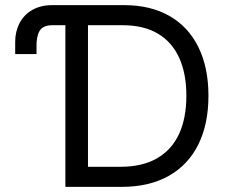

<svg xmlns="http://www.w3.org/2000/svg" viewBox="-20 -727 881 747"><path d="M182.6 -707H253.9V-628.9H184.6Q146.5 -628.9 133.8 -606.4Q121.1 -584 122.1 -543.9V-516.6H39.1V-564.5Q39.1 -604.5 56.2 -637.2Q73.2 -669.9 106 -688.5Q138.7 -707 182.6 -707ZM283.2 0V-78.1H448.2Q534.2 -78.1 591.3 -111.3Q648.4 -144.5 676.8 -206.1Q705.1 -267.6 705.1 -354.5Q705.1 -440.4 677.2 -502Q649.4 -563.5 594.2 -596.2Q539.1 -628.9 457 -628.9H279.3V-707H462.9Q565.4 -707 639.2 -665Q712.9 -623 752 -543.5Q791 -463.9 791 -354.5Q791 -244.1 751.5 -164.6Q711.9 -85 636.2 -42.5Q560.5 0 454.1 0ZM322.3 0H234.4V-707H322.3Z"/></svg>

Font: WEMIX Pretendard Variable
Style: Regular
Weight: 400
Designer: Base glyphs from Inter by Rasmus Andersson; Hangeul glyphs from Noto Sans CJK(Source Han Sans) by Jang Soo-young and Kan
Foundry: Kil Hyung-jin
Version: Version 1.000;Glyphs 3.2 (3208)